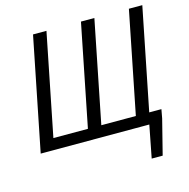

<svg xmlns="http://www.w3.org/2000/svg" viewBox="-120 -772 1058 1076"><g transform="rotate(-15 409.0 -234.0)"><path d="M628.4 188 664.9 0H628.3L641 -65.7H752.7L743.3 -14.4L692.1 188ZM34.8 0 166.1 -656.3H244L126 -65.7H326.3L444.2 -656.3H522L404.1 -65.7H604.4L722.3 -656.3H800.1L668.9 0Z"/></g></svg>

Font: Source Sans 3 VF
Style: Italic
Weight: 200
Italic angle: -11°
Designer: Paul D. Hunt
Foundry: Adobe Systems Incorporated
Version: Version 3.042;hotconv 1.0.118;makeotfexe 2.5.65603